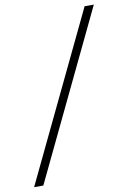

<svg xmlns="http://www.w3.org/2000/svg" viewBox="-119 -808 629 944"><g transform="rotate(-10 195.5 -336.5)"><path d="M-27 80 372 -753H418L19 80Z"/></g></svg>

Font: DM Sans 18pt ExtraLight
Style: Italic
Weight: 250
Italic angle: -10°
Designer: Colophon Foundry, Jonny Pinhorn
Foundry: Colophon Foundry
Version: Version 4.004;gftools[0.9.30]